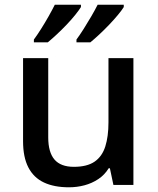

<svg xmlns="http://www.w3.org/2000/svg" viewBox="-20 -786 670 816"><path d="M547 -539V0H462L447 -71H442Q425 -43 398 -25Q371 -7 339 1.5Q307 10 273 10Q210 10 166.5 -10.5Q123 -31 100.5 -74.5Q78 -118 78 -186V-539H185V-202Q185 -139 211.5 -108Q238 -77 294 -77Q350 -77 382 -99Q414 -121 427.5 -163.5Q441 -206 441 -266V-539ZM506 -756Q498 -743 481.5 -723Q465 -703 444 -681Q423 -659 402 -639.5Q381 -620 364 -606H305V-618Q319 -637 335.5 -663Q352 -689 368 -716.5Q384 -744 395 -766H506ZM324 -756Q316 -743 300 -723Q284 -703 263 -681Q242 -659 221 -639.5Q200 -620 183 -606H124V-618Q138 -637 154.5 -663Q171 -689 186.5 -716.5Q202 -744 213 -766H324Z"/></svg>

Font: Noto Sans Armenian Medium
Style: Regular
Weight: 500
Designer: Monotype Design Team
Foundry: Monotype Imaging Inc.
Version: Version 2.007